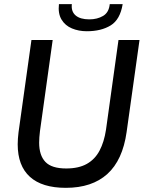

<svg xmlns="http://www.w3.org/2000/svg" viewBox="-20 -889 696 922"><path d="M296 13Q182 13 123.5 -40Q65 -93 65 -196Q65 -208 66 -223.5Q67 -239 69 -254L131 -697H233L172 -260Q170 -245 169 -230Q168 -215 168 -204Q168 -143 198 -111.5Q228 -80 298 -80Q358 -80 397 -102Q436 -124 458 -165.5Q480 -207 489 -266L549 -697H650L588 -255Q569 -120 495.5 -53.5Q422 13 296 13ZM397 -739Q358 -739 325.5 -752.5Q293 -766 275.5 -795Q258 -824 263 -869H325Q321 -834 343 -815Q365 -796 409 -796Q447 -796 475 -812.5Q503 -829 507 -869H569Q557 -795 511.5 -767Q466 -739 397 -739Z"/></svg>

Font: Hanken Grotesk Medium
Style: Italic
Weight: 500
Italic angle: -8°
Designer: Alfredo Marco Pradil
Foundry: Hanken Design Co.
Version: Version 3.013